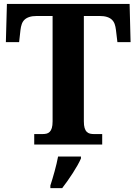

<svg xmlns="http://www.w3.org/2000/svg" viewBox="-20 -734 693 975"><path d="M405.8 -118.2Q405.8 -96.7 409.7 -84Q413.6 -71.3 420.7 -64.5Q427.7 -57.6 437 -55.4Q446.3 -53.2 457 -53.2H499V0H153.8V-53.2H195.8Q207 -53.2 216.3 -55.4Q225.6 -57.6 232.4 -64.5Q239.3 -71.3 243.2 -84Q247.1 -96.7 247.1 -118.2V-652.8H167Q144.5 -652.8 129.4 -647.9Q114.3 -643.1 104.7 -634Q95.2 -625 90.6 -611.8Q85.9 -598.6 84 -582L77.1 -520H9.8L15.1 -713.9H638.2L643.1 -520H576.2L568.8 -582Q566.9 -598.6 562.3 -611.8Q557.6 -625 548.1 -634Q538.6 -643.1 523.4 -647.9Q508.3 -652.8 485.8 -652.8H405.8ZM235.8 208Q240.7 192.9 246.3 174.3Q252 155.8 257.3 136Q262.7 116.2 267.3 96.9Q272 77.6 274.9 61H391.1V70.8Q384.3 86.4 373.3 106Q362.3 125.5 349.1 145.8Q335.9 166 322.3 185.5Q308.6 205.1 295.9 221.2H235.8Z"/></svg>

Font: Droid Serif
Style: Bold
Weight: 700
Designer: Monotype Design team
Foundry: Monotype Imaging Inc.
Version: Version 1.03